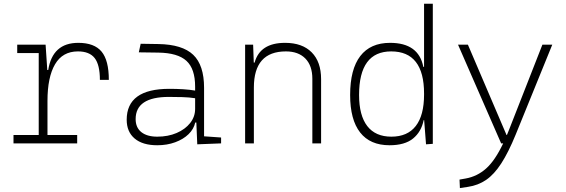

<svg xmlns="http://www.w3.org/2000/svg" viewBox="-20 -752 2970 1007"><path d="M229 -222.7V-43.9H384.8V0H50.8V-43.9H183.1V-473.6H70.3V-517.6H219.2L228 -384.8H232.9Q255.4 -527.3 390.6 -527.3Q474.6 -527.3 512.7 -481.4Q550.8 -435.5 550.8 -333H503.9Q503.9 -412.1 476.6 -447.3Q449.2 -482.4 388.7 -482.4Q308.1 -482.4 268.6 -414.8Q229 -347.2 229 -222.7Z M1014.6 4.9 1009.8 -109.4H1003.9Q996.6 -75.2 969 -48.3Q941.4 -21.5 898.9 -5.9Q856.4 9.8 804.7 9.8Q728 9.8 686.3 -25.4Q644.5 -60.5 644.5 -124Q644.5 -286.1 868.2 -286.1Q906.2 -286.1 941.2 -283.9Q976.1 -281.7 1003.4 -276.9V-297.9Q1003.4 -391.1 957.8 -432.9Q912.1 -474.6 810.5 -476.1L708 -477.5L717.8 -522.5L810.5 -521Q936.5 -519 993.4 -464.6Q1050.3 -410.2 1050.3 -291.5V-37.1L1139.6 -30.8V0ZM1003.4 -236.8Q972.7 -241.7 935.8 -242.7Q898.9 -243.7 865.7 -243.7Q691.4 -243.7 691.4 -127.4Q691.4 -83 721.2 -59.1Q751 -35.2 804.7 -35.2Q861.3 -35.2 906.2 -54.4Q951.2 -73.7 977.3 -106.7Q1003.4 -139.6 1003.4 -181.2Z M1618.2 0V-338.9Q1618.2 -407.7 1581.5 -445.1Q1544.9 -482.4 1479.5 -482.4Q1311.5 -482.4 1311.5 -293V0H1265.6V-517.6H1307.6L1311 -423.8H1315.4Q1343.8 -527.3 1475.1 -527.3Q1565.4 -527.3 1614.7 -477.5Q1664.1 -427.7 1664.1 -336.9V0Z M2022.9 9.8Q1921.4 9.8 1868.9 -57.1Q1816.4 -124 1816.4 -253.9Q1816.4 -388.7 1869.6 -458Q1922.9 -527.3 2025.9 -527.3Q2175.8 -527.3 2200.2 -401.4H2204.1V-732.4H2250V2.4L2214.4 4.9L2204.6 -122.1H2202.1Q2189.9 -61 2146.5 -25.6Q2103 9.8 2022.9 9.8ZM2204.1 -255.9V-261.2Q2204.1 -482.4 2031.7 -482.4Q1863.3 -482.4 1863.3 -253.9Q1863.3 -146.5 1906.2 -90.8Q1949.2 -35.2 2032.7 -35.2Q2117.2 -35.2 2160.6 -91.1Q2204.1 -147 2204.1 -255.9Z M2392.1 234.4 2390.1 189.9 2422.9 184.1Q2482.9 173.3 2529.5 131.8Q2576.2 90.3 2619.1 0H2608.4L2382.3 -517.6H2434.1L2636.7 -43.9H2638.7Q2644 -56.6 2649.4 -70.3L2824.7 -517.6H2876.5L2684.6 -45.9Q2646.5 47.4 2609.1 105Q2571.8 162.6 2529.8 191.4Q2487.8 220.2 2434.6 228Z"/></svg>

Font: Cascadia Code NF ExtraLight
Style: Regular
Weight: 200
Monospace: yes
Designer: Aaron Bell
Foundry: Saja Typeworks
Version: Version 2404.023; ttfautohint (v1.8.4)